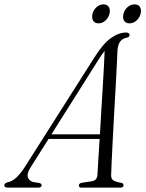

<svg xmlns="http://www.w3.org/2000/svg" viewBox="-64 -856 664 876"><path d="M75 -91.5Q57 -62.5 63.8 -45.2Q70.5 -28 92.5 -24.5L114.5 -21.5Q126 -18.5 126 -11Q126 0 110.5 0H-28Q-44.5 0 -44.5 -11Q-44 -20 -27.5 -25Q8.5 -30.5 49.5 -94.5L368 -596Q406 -656.5 441.8 -682Q477.5 -707.5 510.5 -707.5Q527 -707.5 527 -696.5Q527 -687 514.5 -684Q496.5 -681.5 485.2 -667.5Q474 -653.5 472 -627Q471.5 -607.5 469.2 -563.5Q467 -519.5 463.8 -461.8Q460.5 -404 457 -341.2Q453.5 -278.5 450.5 -220.5Q447.5 -162.5 445.5 -118.8Q443.5 -75 443 -56Q443 -41.5 451.5 -34.2Q460 -27 490.5 -21.5Q499.5 -19 499.5 -11Q499.5 0 486 0H307Q295.5 0 296 -10Q296 -18 306 -21.5L357.5 -29.5Q379 -34.5 380.5 -57Q381.5 -77 384.2 -121.2Q387 -165.5 390.5 -222H157.5ZM384 -581.5 170.5 -243H392Q395 -295 398.2 -350.5Q401.5 -406 404.8 -458.5Q408 -511 410.2 -554Q412.5 -597 413.5 -624Q407.5 -616.5 400 -606Q392.5 -595.5 384 -581.5ZM385.5 -749.5Q368 -749.5 360.8 -762Q353.5 -774.5 358 -793Q363 -811.5 376.8 -823.8Q390.5 -836 408 -836Q425.5 -836 432.8 -823.8Q440 -811.5 435.5 -793Q430.5 -774.5 416.8 -762Q403 -749.5 385.5 -749.5ZM527 -749.5Q509.5 -749.5 502 -762Q494.5 -774.5 499.5 -793Q504 -811.5 518.2 -823.8Q532.5 -836 549.5 -836Q567.5 -836 574.8 -823.8Q582 -811.5 577.5 -793Q572.5 -774.5 558.5 -762Q544.5 -749.5 527 -749.5Z"/></svg>

Font: Fraunces 144pt Soft Light
Style: Italic
Weight: 300
Italic angle: -16°
Version: Version 1.000;[b76b70a41]